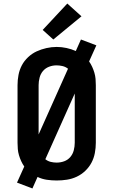

<svg xmlns="http://www.w3.org/2000/svg" viewBox="-20 -1011 640 1084"><path d="M163 53 76 20 117 -71Q107 -85 99.5 -101.5Q92 -118 87 -135Q82 -152 80.5 -169.5Q79 -187 79 -205V-530Q79 -559 84.5 -588Q90 -617 103.5 -642.5Q117 -668 139 -688.5Q161 -709 187 -721Q213 -733 242 -739.5Q271 -746 300 -746Q328 -746 355.5 -740Q383 -734 408 -723L437 -788L524 -755L483 -664Q493 -650 500.5 -633.5Q508 -617 513 -600Q518 -583 519.5 -565.5Q521 -548 521 -530V-205Q521 -176 515.5 -147Q510 -118 496.5 -92.5Q483 -67 461.5 -46.5Q440 -26 413.5 -13.5Q387 -1 358 3.5Q329 8 300 8Q272 8 244.5 4Q217 0 192 -12ZM198 -252 364 -623Q350 -634 333 -638Q316 -642 299 -642Q277 -642 256.5 -634Q236 -626 222.5 -610Q209 -594 203.5 -572.5Q198 -551 198 -530ZM300 -93Q322 -93 342.5 -100.5Q363 -108 377 -124.5Q391 -141 396.5 -162.5Q402 -184 402 -205V-483L236 -112Q250 -101 266.5 -97Q283 -93 300 -93ZM281 -788 221 -842 360 -991 440 -919Z"/></svg>

Font: Iosevka Slab Extended
Style: Bold
Weight: 700
Width: 7
Monospace: yes
Designer: Belleve Invis
Foundry: Belleve Invis
Version: Version 11.1.0; ttfautohint (v1.8.3)